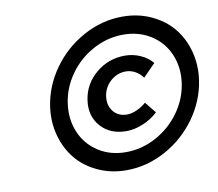

<svg xmlns="http://www.w3.org/2000/svg" viewBox="-76 -779 976 859"><g transform="rotate(-10 412.0 -349.0)"><path d="M144 -348.1Q157.2 -439.5 213.1 -517.8Q269 -596.2 354 -642.6Q439 -689 532.2 -689Q602.1 -689 660.9 -662.1Q719.7 -635.3 758.1 -589.6Q796.4 -543.9 813.5 -481.4Q830.6 -418.9 820.8 -350.1Q807.6 -258.8 751.7 -180.4Q695.8 -102.1 610.6 -55.4Q525.4 -8.8 432.1 -8.8Q362.3 -8.8 303.5 -35.9Q244.6 -63 206.5 -108.9Q168.5 -154.8 151.4 -217.3Q134.3 -279.8 144 -348.1ZM443.8 -88.9Q515.6 -88.9 581.1 -124.3Q646.5 -159.7 689.5 -219.7Q732.4 -279.8 742.2 -350.1Q752 -420.4 726.8 -479.7Q701.7 -539.1 647.2 -574Q592.8 -608.9 521 -608.9Q449.2 -608.9 384 -573.5Q318.8 -538.1 276.4 -478.3Q233.9 -418.5 224.1 -348.1Q214.4 -277.8 239.3 -218.5Q264.2 -159.2 318.4 -124Q372.6 -88.9 443.8 -88.9ZM314 -349.1Q324.7 -420.4 381.3 -467.8Q438 -515.1 513.2 -515.1Q549.3 -515.1 582.8 -500.2Q616.2 -485.4 637.2 -460L581.1 -402.8Q567.4 -422.4 546.9 -433.6Q526.4 -444.8 504.9 -444.8Q465.3 -444.8 435.1 -418Q404.8 -391.1 398.9 -351.1Q393.1 -309.6 415.5 -281.7Q438 -253.9 478 -253.9Q498 -253.9 521.7 -264.4Q545.4 -274.9 564.9 -292L606 -241.2Q576.2 -213.4 537.4 -197.3Q498.5 -181.2 461.9 -181.2Q388.2 -181.2 345.7 -229.2Q303.2 -277.3 314 -349.1Z"/></g></svg>

Font: Trueno
Style: Bold Italic
Weight: 700
Designer: Julieta Ulanovsky
Foundry: Julieta Ulanovsky
Version: Version 3.001b | FøM Fix